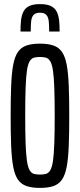

<svg xmlns="http://www.w3.org/2000/svg" viewBox="-20 -909 391 937"><path d="M175 8Q136 8 109.5 -1Q83 -10 67.5 -32.5Q52 -55 44.5 -95Q37 -135 34.5 -196Q32 -257 32 -344Q32 -431 34.5 -492Q37 -553 44.5 -593Q52 -633 67.5 -655.5Q83 -678 109.5 -687Q136 -696 175 -696Q214 -696 240.5 -687Q267 -678 282.5 -655.5Q298 -633 305.5 -593Q313 -553 315.5 -492Q318 -431 318 -344Q318 -257 315.5 -196Q313 -135 305.5 -95Q298 -55 282.5 -32.5Q267 -10 241 -1Q215 8 175 8ZM175 -57Q192 -57 204.5 -60.5Q217 -64 225.5 -78.5Q234 -93 238.5 -123.5Q243 -154 245 -208Q247 -262 247 -344Q247 -426 245 -480Q243 -534 238.5 -564.5Q234 -595 225.5 -609.5Q217 -624 204.5 -627.5Q192 -631 175 -631Q158 -631 145.5 -627.5Q133 -624 124.5 -609.5Q116 -595 111.5 -564.5Q107 -534 105 -480Q103 -426 103 -344Q103 -262 105 -208Q107 -154 111.5 -123.5Q116 -93 124.5 -78.5Q133 -64 145.5 -60.5Q158 -57 175 -57ZM175 -889Q209 -889 228.5 -879.5Q248 -870 257 -851.5Q266 -833 268.5 -809Q271 -785 271 -755H220Q220 -784 218 -804.5Q216 -825 206.5 -836Q197 -847 175 -847Q153 -847 143.5 -836Q134 -825 132 -804.5Q130 -784 130 -755H80Q80 -785 82.5 -809Q85 -833 94 -851.5Q103 -870 122.5 -879.5Q142 -889 175 -889Z"/></svg>

Font: Saira UltraCondensed Medium
Style: Regular
Weight: 500
Width: 1
Designer: Hector Gatti with collaboration of the Omnibus-Type team
Foundry: Omnibus-Type
Version: Version 1.101